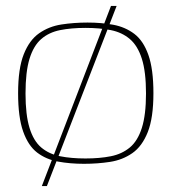

<svg xmlns="http://www.w3.org/2000/svg" viewBox="-20 -545 577 647"><path d="M41 -231Q41 -314 60 -362Q79 -410 112 -433Q145 -456 187 -462.5Q229 -469 275 -469Q322 -469 362 -461.5Q402 -454 432.5 -431Q463 -408 480 -360Q497 -312 497 -231Q497 -148 478 -100Q459 -52 426 -29Q393 -6 351 0.5Q309 7 263 7Q216 7 175.5 -0.5Q135 -8 105 -31Q75 -54 58 -102Q41 -150 41 -231ZM472 -230Q472 -303 458 -347Q444 -391 417.5 -413.5Q391 -436 353.5 -443.5Q316 -451 268 -451Q220 -451 182.5 -443.5Q145 -436 119 -413.5Q93 -391 79.5 -347Q66 -303 66 -230Q66 -158 79.5 -114Q93 -70 119 -48Q145 -26 182.5 -18.5Q220 -11 268 -11Q316 -11 353.5 -18.5Q391 -26 417.5 -48Q444 -70 458 -114Q472 -158 472 -230ZM121 82 354 -525H373L138 82Z"/></svg>

Font: Genos Thin Thin
Style: Regular
Weight: 250
Version: Version 1.010